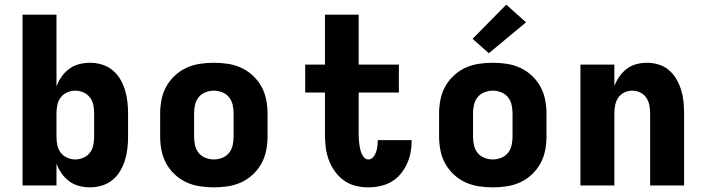

<svg xmlns="http://www.w3.org/2000/svg" viewBox="-20 -798 3040 826"><path d="M368 8Q344 8 320.5 2Q297 -4 278 -18Q259 -32 245 -52Q231 -72 223 -94V0H77V-735H223V-426Q231 -448 245 -468Q259 -488 278 -502Q297 -516 320.5 -522Q344 -528 368 -528Q393 -528 418 -520.5Q443 -513 463 -497Q483 -481 496.5 -458.5Q510 -436 517.5 -411.5Q525 -387 528 -361.5Q531 -336 531 -310V-210Q531 -184 528 -158.5Q525 -133 517.5 -108.5Q510 -84 496.5 -61.5Q483 -39 463 -23Q443 -7 418 0.5Q393 8 368 8ZM304 -112Q322 -112 339 -119.5Q356 -127 367 -141.5Q378 -156 381.5 -174Q385 -192 385 -210V-310Q385 -328 381.5 -346Q378 -364 367 -378.5Q356 -393 339 -400.5Q322 -408 304 -408Q286 -408 269 -400.5Q252 -393 241 -378.5Q230 -364 226.5 -346Q223 -328 223 -310V-210Q223 -192 226.5 -174Q230 -156 241 -141.5Q252 -127 269 -119.5Q286 -112 304 -112Z M900 8Q870 8 840 3.5Q810 -1 782.5 -13.5Q755 -26 732.5 -47Q710 -68 695.5 -94Q681 -120 675 -150Q669 -180 669 -210V-310Q669 -340 675 -370Q681 -400 695.5 -426Q710 -452 732.5 -473Q755 -494 782.5 -506.5Q810 -519 840 -523.5Q870 -528 900 -528Q930 -528 960 -523.5Q990 -519 1017.5 -506.5Q1045 -494 1067.5 -473Q1090 -452 1104.5 -426Q1119 -400 1125 -370Q1131 -340 1131 -310V-210Q1131 -180 1125 -150Q1119 -120 1104.5 -94Q1090 -68 1067.5 -47Q1045 -26 1017.5 -13.5Q990 -1 960 3.5Q930 8 900 8ZM900 -112Q918 -112 936 -119Q954 -126 965.5 -140.5Q977 -155 981 -173.5Q985 -192 985 -210V-310Q985 -328 981 -346.5Q977 -365 965.5 -379.5Q954 -394 936 -401Q918 -408 900 -408Q882 -408 864 -401Q846 -394 834.5 -379.5Q823 -365 819 -346.5Q815 -328 815 -310V-210Q815 -192 819 -173.5Q823 -155 834.5 -140.5Q846 -126 864 -119Q882 -112 900 -112Z M1564 8Q1536 8 1508.5 1Q1481 -6 1458.5 -22.5Q1436 -39 1419.5 -62.5Q1403 -86 1393.5 -112.5Q1384 -139 1381 -166.5Q1378 -194 1378 -223V-400H1293V-520H1378V-735H1523V-520H1696V-400H1523V-223Q1523 -212 1523.5 -201.5Q1524 -191 1525.5 -180Q1527 -169 1529 -159Q1531 -149 1535 -139Q1539 -129 1546.5 -120.5Q1554 -112 1564 -112Q1577 -112 1585.5 -122Q1594 -132 1598 -144Q1602 -156 1603.5 -168.5Q1605 -181 1605 -193V-195H1751V-191Q1751 -165 1746 -140Q1741 -115 1730 -91.5Q1719 -68 1702 -48Q1685 -28 1663 -15.5Q1641 -3 1615.5 2.5Q1590 8 1564 8Z M2100 8Q2070 8 2040 3.5Q2010 -1 1982.5 -13.5Q1955 -26 1932.5 -47Q1910 -68 1895.5 -94Q1881 -120 1875 -150Q1869 -180 1869 -210V-310Q1869 -340 1875 -370Q1881 -400 1895.5 -426Q1910 -452 1932.5 -473Q1955 -494 1982.5 -506.5Q2010 -519 2040 -523.5Q2070 -528 2100 -528Q2130 -528 2160 -523.5Q2190 -519 2217.5 -506.5Q2245 -494 2267.5 -473Q2290 -452 2304.5 -426Q2319 -400 2325 -370Q2331 -340 2331 -310V-210Q2331 -180 2325 -150Q2319 -120 2304.5 -94Q2290 -68 2267.5 -47Q2245 -26 2217.5 -13.5Q2190 -1 2160 3.5Q2130 8 2100 8ZM2100 -112Q2118 -112 2136 -119Q2154 -126 2165.5 -140.5Q2177 -155 2181 -173.5Q2185 -192 2185 -210V-310Q2185 -328 2181 -346.5Q2177 -365 2165.5 -379.5Q2154 -394 2136 -401Q2118 -408 2100 -408Q2082 -408 2064 -401Q2046 -394 2034.5 -379.5Q2023 -365 2019 -346.5Q2015 -328 2015 -310V-210Q2015 -192 2019 -173.5Q2023 -155 2034.5 -140.5Q2046 -126 2064 -119Q2082 -112 2100 -112ZM2083 -569 2013 -631 2158 -778 2243 -702Z M2477 0V-520H2623V-428Q2631 -449 2644.5 -468.5Q2658 -488 2676.5 -502Q2695 -516 2717.5 -522Q2740 -528 2764 -528Q2789 -528 2813.5 -520.5Q2838 -513 2857.5 -496.5Q2877 -480 2890 -457.5Q2903 -435 2910.5 -410.5Q2918 -386 2920.5 -360.5Q2923 -335 2923 -310V0H2777V-310Q2777 -328 2773.5 -345.5Q2770 -363 2760.5 -377.5Q2751 -392 2734.5 -400Q2718 -408 2700 -408Q2682 -408 2665.5 -400Q2649 -392 2639.5 -377.5Q2630 -363 2626.5 -345.5Q2623 -328 2623 -310V0Z"/></svg>

Font: Iosevka Heavy Extended
Style: Regular
Weight: 900
Width: 7
Monospace: yes
Designer: Belleve Invis
Foundry: Belleve Invis
Version: Version 32.5.0; ttfautohint (v1.8.4)